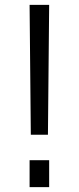

<svg xmlns="http://www.w3.org/2000/svg" viewBox="-20 -765 322 785"><path d="M106 -214 101 -745H181L176 -214ZM101 -110H181V0H101Z"/></svg>

Font: Kosmopol Plus Jakarta Sans
Style: Regular
Weight: 400
Designer: Gumpita Rahayu
Foundry: Tokotype
Version: Version 2.006